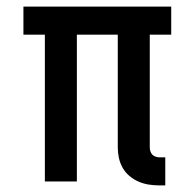

<svg xmlns="http://www.w3.org/2000/svg" viewBox="-20 -550 590 582"><path d="M481 12H464Q447 12 431 9.5Q415 7 400 0.5Q385 -6 372.5 -16.5Q360 -27 352 -41Q344 -55 340.5 -71Q337 -87 337 -103V-445H213V0H116V-445H51V-530H499V-445H434V-103Q434 -97 436 -91Q438 -85 442 -81Q446 -77 452 -75Q458 -73 464 -73H481Z"/></svg>

Font: Lode Dark
Style: Bold
Weight: 700
Monospace: yes
Designer: Belleve Invis
Foundry: Belleve Invis
Version: Version 29.2.0; ttfautohint (v1.8.3)